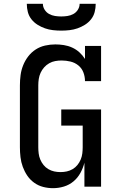

<svg xmlns="http://www.w3.org/2000/svg" viewBox="-20 -975 640 1003"><path d="M257 8Q231 8 205.5 1.5Q180 -5 158.5 -20.5Q137 -36 122.5 -57.5Q108 -79 99 -103.5Q90 -128 87 -154Q84 -180 84 -206V-529Q84 -556 87.5 -582.5Q91 -609 101 -634Q111 -659 127.5 -680.5Q144 -702 166.5 -716.5Q189 -731 215.5 -737Q242 -743 269 -743Q291 -743 313.5 -739.5Q336 -736 357 -726.5Q378 -717 395 -701.5Q412 -686 424 -667V-735H508V-551H424Q424 -575 415.5 -597Q407 -619 389 -633.5Q371 -648 348 -653.5Q325 -659 302 -659Q285 -659 268.5 -656Q252 -653 237 -644.5Q222 -636 210.5 -623Q199 -610 192 -594.5Q185 -579 182.5 -562.5Q180 -546 180 -529V-206Q180 -190 182 -173.5Q184 -157 190.5 -141.5Q197 -126 207.5 -113Q218 -100 232.5 -91.5Q247 -83 263 -79.5Q279 -76 296 -76Q313 -76 329 -79.5Q345 -83 359.5 -91.5Q374 -100 384.5 -113Q395 -126 401.5 -141.5Q408 -157 410 -173.5Q412 -190 412 -206V-319H300V-403H508V0H421V-125Q414 -97 400 -71.5Q386 -46 364 -27.5Q342 -9 314 -0.5Q286 8 257 8ZM300 -815Q278 -815 256.5 -817.5Q235 -820 215 -827Q195 -834 176.5 -845.5Q158 -857 144.5 -874Q131 -891 125.5 -912Q120 -933 120 -955H204Q204 -939 213 -924.5Q222 -910 236.5 -902Q251 -894 267.5 -891.5Q284 -889 300 -889Q316 -889 332.5 -891.5Q349 -894 363.5 -902Q378 -910 387 -924.5Q396 -939 396 -955H480Q480 -933 474.5 -912Q469 -891 455.5 -874Q442 -857 423.5 -845.5Q405 -834 385 -827Q365 -820 343.5 -817.5Q322 -815 300 -815Z"/></svg>

Font: Iosevka HT Medium Extended
Style: Regular
Weight: 500
Width: 7
Monospace: yes
Designer: Belleve Invis
Foundry: Belleve Invis
Version: Version 32.3.0; ttfautohint (v1.8.4)